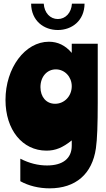

<svg xmlns="http://www.w3.org/2000/svg" viewBox="-20 -837 578 1049"><path d="M372 -41C372 28 324 67 237 67C188 67 140 55 91 30V153C136 178 192 192 251 192C393 192 484 114 504 -27C511 -75 514 -158 514 -276V-598H372V-548C337 -589 296 -609 247 -609C117 -609 10 -466 10 -291C10 -128 102 -14 234 -14C283 -14 322 -30 372 -70ZM201 -361C201 -418 237 -458 285 -458C334 -458 372 -417 372 -366C372 -312 332 -270 281 -270C233 -270 201 -307 201 -361ZM373 -817C370 -767 338 -733 296 -733C254 -733 222 -767 219 -817H150C151 -723 220 -673 296 -673C372 -673 441 -723 442 -817Z"/></svg>

Font: Ranchers
Style: Regular
Weight: 400
Designer: Pablo Impallari, Brenda Gallo
Foundry: Pablo Impallari, Brenda Gallo
Version: Version 1.000